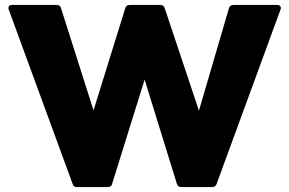

<svg xmlns="http://www.w3.org/2000/svg" viewBox="-20 -754 1166 774"><path d="M290 0Q276 0 273 -12L15 -716Q14 -718 14 -722Q14 -734 28 -734H208Q223 -734 226 -721L357 -309L485 -721Q489 -734 503 -734H627Q640 -734 644 -721L782 -308L903 -721Q907 -734 921 -734H1098Q1106 -734 1110 -728.5Q1114 -723 1111 -716L853 -12Q849 0 835 0H710Q697 0 693 -13L563 -433L432 -13Q429 0 415 0Z"/></svg>

Font: LINE Seed Sans TH App ExtraBold
Style: Regular
Weight: 800
Designer: Dalton Maag Ltd | Thai characters by Cadson Demak Co.,Ltd.
Foundry: Dalton Maag Ltd
Version: Version 1.003